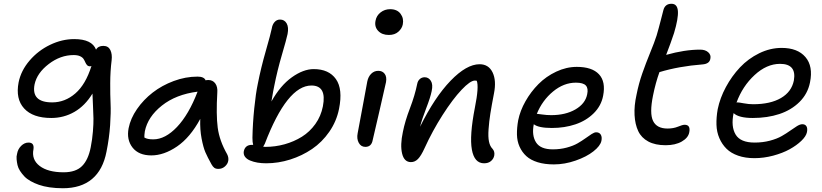

<svg xmlns="http://www.w3.org/2000/svg" viewBox="-20 -816 4377 1022"><path d="M314.9 186Q276.9 186 244.1 181.2Q211.4 176.3 187 167.7Q162.6 159.2 142.3 147.7Q122.1 136.2 109.1 122.3Q96.2 108.4 86.4 93.3Q76.7 78.1 73.2 62.7Q69.8 47.4 68.4 32Q66.9 16.6 70.8 2.9Q75.2 -22.5 92.8 -39.8Q110.4 -57.1 131.8 -57.1Q163.1 -57.1 158.2 -22Q147 33.7 191.2 67.4Q235.4 101.1 318.8 101.1Q383.3 101.1 416.5 68.1Q449.7 35.2 462.9 -32.2Q471.2 -73.7 474.6 -116.5Q478 -159.2 477.5 -185.1Q477.1 -210.9 474.9 -255.1Q472.7 -299.3 472.2 -317.9Q432.6 -252.9 376.2 -220.5Q319.8 -188 252.9 -188Q154.8 -188 108.4 -238.8Q62 -289.6 79.1 -377.9Q91.8 -440.4 137.5 -493.7Q183.1 -546.9 246.6 -577.4Q310.1 -607.9 375 -607.9Q469.7 -607.9 491.2 -551.8Q502.4 -571.8 529.8 -571.8Q556.6 -571.8 567.4 -549.6Q578.1 -527.3 574.2 -495.1Q566.9 -437 566.7 -373.5Q566.4 -310.1 568.6 -264.2Q570.8 -218.3 566.2 -149.9Q561.5 -81.5 546.9 -8.8Q528.3 87.9 469.7 137Q411.1 186 314.9 186ZM164.1 -367.2Q145 -271 257.8 -271Q325.7 -271 380.9 -318.6Q436 -366.2 466.8 -464.8Q462.9 -462.9 460 -462.9Q449.7 -462.9 443.8 -469Q438 -475.1 434.3 -483.9Q430.7 -492.7 425 -501.7Q419.4 -510.7 406.2 -516.8Q393.1 -522.9 372.1 -522.9Q301.8 -522.9 239.5 -475.3Q177.2 -427.7 164.1 -367.2Z M785.6 11.2Q718.3 11.2 685.5 -30.5Q652.8 -72.3 664.6 -133.8Q674.8 -185.5 709.2 -235.4Q743.7 -285.2 792.7 -323.2Q841.8 -361.3 904.8 -384.8Q967.8 -408.2 1031.7 -408.2Q1066.4 -408.2 1074.7 -388.2Q1078.6 -390.1 1088.9 -390.1Q1112.8 -390.1 1126 -371.8Q1139.2 -353.5 1136.7 -323.2Q1129.9 -205.6 1138.9 -136.5Q1147.9 -67.4 1189 4.9Q1197.8 22 1195.1 39.3Q1192.4 56.6 1177.5 69.8Q1162.6 83 1142.6 83Q1128.4 83 1120.6 77.1Q1112.8 71.3 1106 59.1Q1084.5 20.5 1073.2 -5.6Q1062 -31.7 1053 -78.9Q1043.9 -126 1045.9 -183.1Q992.2 -84 922.4 -36.4Q852.5 11.2 785.6 11.2ZM751 -117.2Q747.6 -93.8 748.5 -84Q763.7 -74.2 795.9 -74.2Q859.4 -74.2 922.1 -140.1Q984.9 -206.1 1031.7 -328.1Q916.5 -313.5 841.6 -253.9Q766.6 -194.3 751 -117.2Z M1397 53.2Q1372.6 53.2 1350.8 49.6Q1329.1 45.9 1311 38.3Q1293 30.8 1283.9 18.1Q1274.9 5.4 1277.8 -11.2Q1285.2 -44.9 1320.8 -44.9H1327.6Q1323.7 -58.1 1323.7 -83Q1325.2 -159.7 1333.3 -238.8Q1341.3 -317.9 1352.1 -369.1Q1369.1 -455.6 1394.8 -544.7Q1420.4 -633.8 1426.8 -665Q1429.7 -685.1 1441.4 -698.5Q1453.1 -711.9 1470.7 -711.9Q1494.1 -711.9 1505.9 -691.4Q1517.6 -670.9 1510.7 -634.8Q1504.9 -606.9 1480.5 -523.9Q1456.1 -440.9 1439.9 -358.9Q1435.5 -340.3 1424.8 -275.9Q1472.2 -360.8 1533.4 -404.5Q1594.7 -448.2 1649.9 -448.2Q1730.5 -448.2 1768.1 -395Q1805.7 -341.8 1784.7 -236.8Q1771.5 -170.4 1732.9 -114.7Q1694.3 -59.1 1641.1 -22.9Q1587.9 13.2 1524.7 33.2Q1461.4 53.2 1397 53.2ZM1389.6 -50.8Q1383.8 -39.1 1380.9 -35.2Q1383.8 -34.2 1392.1 -34.2Q1445.3 -34.2 1495.1 -48.1Q1544.9 -62 1586.9 -88.1Q1628.9 -114.3 1658.7 -156Q1688.5 -197.8 1698.7 -250Q1720.2 -360.8 1637.7 -360.8Q1508.3 -360.8 1389.6 -50.8Z M2049.8 -629.9Q2013.2 -629.9 1992.7 -651.9Q1972.2 -673.8 1979 -706.1Q1983.9 -732.9 2005.9 -750Q2027.8 -767.1 2056.6 -767.1Q2094.2 -767.1 2112.3 -742.4Q2130.4 -717.8 2124 -686Q2119.6 -664.1 2100.3 -647Q2081.1 -629.9 2049.8 -629.9ZM1924.8 -34.2Q1901.4 -34.2 1889.6 -55.9Q1877.9 -77.6 1883.8 -106.9Q1900.4 -192.4 1914.8 -272.9Q1929.2 -353.5 1935.1 -382.8Q1940.4 -408.2 1956.1 -423.6Q1971.7 -439 1993.7 -439Q2015.6 -439 2027.6 -423.1Q2039.6 -407.2 2034.7 -378.9Q2028.3 -347.2 1998.5 -219.7Q1968.8 -92.3 1963.9 -70.8Q1957.5 -34.2 1924.8 -34.2Z M2556.6 53.2Q2504.9 53.2 2491.7 -19.8Q2478.5 -92.8 2507.8 -243.2Q2530.3 -355 2517.6 -386.2Q2514.6 -387.2 2507.8 -387.2Q2483.4 -387.2 2436.8 -337.9Q2390.1 -288.6 2335.9 -203.9Q2281.7 -119.1 2239.7 -26.9Q2221.2 13.7 2204.8 30.3Q2188.5 46.9 2167.5 46.9Q2131.3 46.9 2120.4 1.5Q2109.4 -43.9 2124.5 -113.8Q2135.7 -170.9 2162.1 -239.7Q2188.5 -308.6 2200.7 -369.1Q2203.6 -385.3 2214.4 -395Q2225.1 -404.8 2240.7 -404.8Q2261.2 -404.8 2273.4 -385.7Q2285.6 -366.7 2277.8 -331.1Q2271 -297.4 2248.5 -239.5Q2226.1 -181.6 2215.8 -141.1Q2293.5 -298.3 2378.4 -386.2Q2463.4 -474.1 2532.7 -474.1Q2581.1 -474.1 2602.1 -430.4Q2623 -386.7 2609.4 -318.8Q2596.7 -252.9 2590.1 -211.2Q2583.5 -169.4 2580.6 -128.4Q2577.6 -87.4 2582.8 -62.5Q2587.9 -37.6 2601.6 -23.9Q2614.7 -9.3 2610.8 12.2Q2607.4 29.3 2593.5 41.3Q2579.6 53.2 2556.6 53.2Z M2928.2 59.1Q2879.4 59.1 2842 47.6Q2804.7 36.1 2781.7 15.1Q2758.8 -5.9 2745.6 -35.2Q2732.4 -64.5 2731.7 -99.9Q2731 -135.3 2738.3 -175.8Q2748.5 -226.6 2777.1 -277.1Q2805.7 -327.6 2846.2 -368.4Q2886.7 -409.2 2940.7 -434.6Q2994.6 -460 3050.3 -460Q3131.3 -460 3168.2 -420.7Q3205.1 -381.3 3190.4 -306.2Q3180.2 -252.4 3140.1 -212.9Q3100.1 -173.3 3042.7 -154.1Q2985.4 -134.8 2917.5 -134.8Q2846.2 -134.8 2821.3 -154.8Q2809.6 -95.2 2833.3 -58.1Q2856.9 -21 2922.4 -21Q2961.9 -21 2996.6 -30.3Q3031.2 -39.6 3054.4 -53Q3077.6 -66.4 3096.2 -79.8Q3114.7 -93.3 3129.2 -102.5Q3143.6 -111.8 3153.3 -111.8Q3170.4 -111.8 3178 -99.1Q3185.5 -86.4 3181.2 -65.9Q3175.3 -39.1 3138.7 -10.3Q3102.1 18.6 3043.9 38.8Q2985.8 59.1 2928.2 59.1ZM2839.4 -210Q2843.8 -210 2866.7 -206.5Q2889.6 -203.1 2914.1 -203.1Q2990.2 -203.1 3043 -233.6Q3095.7 -264.2 3105.5 -314Q3112.3 -345.7 3098.4 -360.8Q3084.5 -376 3045.4 -376Q2981 -376 2923.8 -328.9Q2866.7 -281.7 2837.4 -210Z M3522.9 -43Q3467.8 -43 3430.9 -62.7Q3394 -82.5 3377.2 -118.2Q3360.4 -153.8 3357.7 -203.4Q3355 -252.9 3368.2 -312Q3379.9 -371.1 3398.9 -425.5Q3418 -480 3440.9 -535.9Q3463.9 -591.8 3475.1 -627Q3486.3 -665 3497.6 -709.5Q3508.8 -753.9 3511.2 -762.2Q3520 -795.9 3554.2 -795.9Q3585.4 -795.9 3588.4 -757.1Q3591.3 -718.3 3567.9 -640.1Q3551.3 -589.4 3525.9 -523.9Q3624.5 -551.8 3707 -551.8Q3734.4 -551.8 3750 -537.6Q3765.6 -523.4 3761.2 -503.9Q3757.3 -476.1 3719.2 -473.1Q3593.8 -463.4 3490.2 -432.1Q3469.7 -375.5 3456.1 -308.1Q3436.5 -212.4 3456.3 -172.1Q3476.1 -131.8 3533.2 -131.8Q3564.5 -131.8 3588.9 -141.8Q3613.3 -151.9 3624 -151.9Q3656.7 -151.9 3648.9 -111.8Q3643.6 -82.5 3609.1 -62.7Q3574.7 -43 3522.9 -43Z M3995.6 25.9Q3947.3 25.9 3909.2 12.7Q3871.1 -0.5 3847.2 -24.2Q3823.2 -47.9 3809.1 -80.6Q3794.9 -113.3 3793.7 -152.1Q3792.5 -190.9 3800.3 -234.9Q3812.5 -294.4 3843.8 -352.5Q3875 -410.6 3918.9 -457.3Q3962.9 -503.9 4021.2 -532.5Q4079.6 -561 4140.6 -561Q4225.6 -561 4267.3 -512.2Q4309.1 -463.4 4291.5 -377Q4279.3 -316.4 4235.6 -273.2Q4191.9 -230 4128.4 -209Q4064.9 -188 3987.3 -188Q3912.1 -188 3884.8 -213.9Q3870.1 -142.1 3895.8 -99.6Q3921.4 -57.1 3996.6 -57.1Q4040 -57.1 4077.9 -67.1Q4115.7 -77.1 4140.9 -91.6Q4166 -106 4186 -120.4Q4206.1 -134.8 4222.4 -144.8Q4238.8 -154.8 4250.5 -154.8Q4266.1 -154.8 4272.7 -143.8Q4279.3 -132.8 4275.4 -112.8Q4271 -90.8 4245.6 -66.4Q4220.2 -42 4183.1 -21.5Q4146 -1 4095.7 12.5Q4045.4 25.9 3995.6 25.9ZM3905.8 -271Q3912.6 -271 3939 -266.1Q3965.3 -261.2 3988.8 -261.2Q4080.6 -261.2 4137 -294.2Q4193.4 -327.1 4205.6 -387.2Q4221.2 -476.1 4132.3 -476.1Q4061 -476.1 3996.6 -416.5Q3932.1 -356.9 3900.4 -270Z"/></svg>

Font: Shantell Sans Irregular Bouncy
Style: Italic
Weight: 400
Italic angle: -11.31°
Designer: Stephen Nixon, Anya Danilova, Shantell Martin
Foundry: Arrow Type
Version: Version 1.006;[9816181b4]